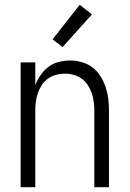

<svg xmlns="http://www.w3.org/2000/svg" viewBox="-20 -780 540 800"><path d="M66 0V-520H127V-424Q135 -447 149 -467Q163 -487 182 -501.5Q201 -516 225 -522Q249 -528 273 -528Q297 -528 321.5 -521Q346 -514 365.5 -499Q385 -484 398.5 -462.5Q412 -441 420 -417.5Q428 -394 431 -369.5Q434 -345 434 -320V0H373V-320Q373 -339 370.5 -357Q368 -375 362 -392.5Q356 -410 345.5 -426Q335 -442 320 -452.5Q305 -463 287 -468Q269 -473 250 -473Q231 -473 213 -468Q195 -463 180 -452.5Q165 -442 154.5 -426Q144 -410 138 -392.5Q132 -375 129.5 -357Q127 -339 127 -320V0ZM241 -584 199 -616 312 -760 363 -720Z"/></svg>

Font: Iosevka Custom Light
Style: Regular
Weight: 300
Monospace: yes
Designer: Belleve Invis
Foundry: Belleve Invis
Version: Version 27.3.5